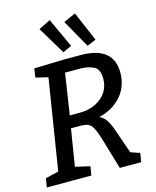

<svg xmlns="http://www.w3.org/2000/svg" viewBox="-136 -1036 914 1128"><g transform="rotate(-15 321.0 -472.5)"><path d="M533 -73 589 -54 580 0H450L391 -199Q376 -246 363 -267Q350 -288 331 -294Q312 -300 275 -299H233L197 -75L286 -54L277 0H6L15 -54L95 -73L183 -623L108 -641L116 -695L301 -700H398Q598 -700 598 -541Q598 -457 547 -398.5Q496 -340 411 -320Q437 -308 452.5 -284Q468 -260 482 -220ZM306 -374Q362 -374 404 -395Q446 -416 469 -451.5Q492 -487 492 -531Q492 -591 457 -607.5Q422 -624 376 -624H284L246 -374ZM359 -767 306 -742 205 -910 277 -945ZM507 -765 453 -742 357 -912 430 -945Z"/></g></svg>

Font: Bitter Pro Medium
Style: Italic
Weight: 500
Italic angle: -9°
Designer: Sol Matas, and Bitter project Authors
Foundry: Sol Matas
Version: Version 1.010